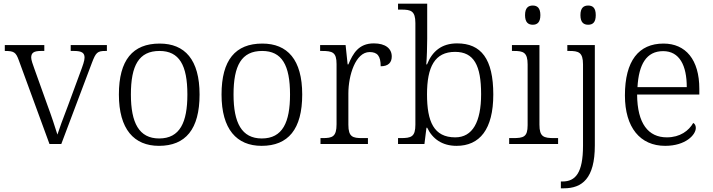

<svg xmlns="http://www.w3.org/2000/svg" viewBox="-20 -780 3860 1040"><path d="M82 -453 248 0H312L478 -440C499 -495 507 -504 551 -504H559V-536H363V-504H381C424 -504 438 -493 438 -468C438 -451 429 -426 414 -386L348 -207C321 -137 299 -77 291 -51C280 -87 257 -157 237 -210L166 -408C158 -430 149 -455 149 -468C149 -493 162 -504 202 -504H220V-536H6V-504C55 -504 66 -498 82 -453Z M841 10C985 10 1061 -80 1061 -268C1061 -457 981 -544 845 -544C699 -544 624 -455 624 -268C624 -80 706 10 841 10ZM842 -30C733 -30 689 -115 689 -268C689 -425 732 -504 844 -504C951 -504 995 -427 995 -268C995 -118 955 -30 842 -30Z M1397 10C1541 10 1617 -80 1617 -268C1617 -457 1537 -544 1401 -544C1255 -544 1180 -455 1180 -268C1180 -80 1262 10 1397 10ZM1398 -30C1289 -30 1245 -115 1245 -268C1245 -425 1288 -504 1400 -504C1507 -504 1551 -427 1551 -268C1551 -118 1511 -30 1398 -30Z M1716 0H1973V-32H1942C1891 -32 1867 -38 1867 -104V-274C1867 -372 1906 -498 1982 -498C2024 -498 2042 -477 2042 -421C2085 -421 2102 -443 2102 -474C2102 -517 2068 -545 2005 -545C1922 -545 1892 -490 1867 -431H1863L1852 -536H1714V-504H1723C1781 -504 1803 -497 1803 -433V-107C1803 -39 1780 -32 1728 -32H1716Z M2453 10C2578 10 2652 -79 2652 -268C2652 -461 2586 -545 2456 -545C2372 -545 2321 -502 2293 -431H2289C2292 -464 2294 -532 2294 -569V-760H2136V-728H2154C2206 -728 2230 -721 2230 -655V-105C2230 -39 2208 -32 2150 -32H2136V0H2279L2290 -88H2294C2323 -27 2376 10 2453 10ZM2446 -36C2330 -36 2293 -121 2293 -269C2293 -418 2335 -499 2445 -499C2547 -499 2586 -426 2586 -270C2586 -120 2540 -36 2446 -36Z M2866 -646C2889 -646 2907 -658 2907 -698C2907 -738 2889 -750 2866 -750C2842 -750 2824 -738 2824 -698C2824 -658 2842 -646 2866 -646ZM2738 0H3003V-32H2982C2924 -32 2902 -39 2902 -105V-536H2753V-504H2763C2814 -504 2838 -497 2838 -431V-102C2838 -38 2816 -32 2758 -32H2738Z M3166 -646C3190 -646 3207 -658 3207 -698C3207 -738 3190 -750 3166 -750C3142 -750 3124 -738 3124 -698C3124 -658 3142 -646 3166 -646ZM3018 240H3034C3133 240 3202 187 3202 8V-536H3053V-504H3063C3114 -504 3138 -497 3138 -431V9C3138 157 3097 203 3027 203H3018Z M3583 10C3694 10 3749 -50 3749 -87C3749 -101 3743 -110 3735 -114C3711 -72 3664 -36 3592 -36C3492 -36 3432 -110 3431 -268H3768V-299C3768 -457 3694 -544 3574 -544C3440 -544 3365 -451 3365 -263C3365 -89 3448 10 3583 10ZM3700 -308H3433C3440 -431 3481 -503 3572 -503C3661 -503 3700 -425 3700 -308Z"/></svg>

Font: Noto Serif Lao Light
Style: Regular
Weight: 300
Designer: Monotype Design Team
Foundry: Monotype Imaging Inc.
Version: Version 2.003